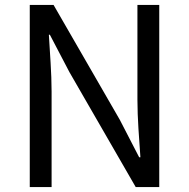

<svg xmlns="http://www.w3.org/2000/svg" viewBox="-20 -754 762 774"><path d="M100 0H188V-385C188 -462 181 -540 177 -614H181L260 -463L527 0H622V-734H534V-352C534 -276 541 -194 546 -120H541L463 -271L196 -734H100Z"/></svg>

Font: Microsoft YaHei
Style: Regular
Weight: 400
Designer: Ryoko NISHIZUKA 西塚涼子 (kana, bopomofo & ideographs); Paul D. Hunt (Latin, Greek & Cyrillic); Sandoll Communications 산돌커뮤니
Foundry: Adobe
Version: Version 2.001;hotconv 1.0.111;makeotfexe 2.5.65597